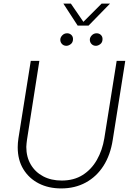

<svg xmlns="http://www.w3.org/2000/svg" viewBox="-20 -1040 730 1073"><path d="M322 13Q251 13 196.5 -15Q142 -43 110.5 -94.5Q79 -146 79 -217Q79 -229 80 -241.5Q81 -254 83 -267L152 -700H200L131 -260Q130 -250 128.5 -239.5Q127 -229 127 -219Q127 -163 152 -120.5Q177 -78 221.5 -54.5Q266 -31 325 -31Q393 -31 442 -62Q491 -93 521.5 -146.5Q552 -200 563 -267L632 -700H680L610 -258Q597 -174 558.5 -113.5Q520 -53 459.5 -20Q399 13 322 13ZM516 -784Q501 -784 491.5 -794Q482 -804 482 -818Q482 -831 493 -842.5Q504 -854 520 -854Q534 -854 543.5 -845Q553 -836 553 -822Q553 -803 540.5 -793.5Q528 -784 516 -784ZM351 -784Q336 -784 326.5 -794Q317 -804 317 -818Q317 -831 328 -842.5Q339 -854 355 -854Q369 -854 378.5 -845Q388 -836 388 -822Q388 -803 375.5 -793.5Q363 -784 351 -784ZM414 -897 334 -1020H376L446 -918L548 -1020H595L475 -897Z"/></svg>

Font: MuseoModerno Thin ExtraLight
Style: Italic
Weight: 250
Italic angle: -9°
Version: Version 1.003